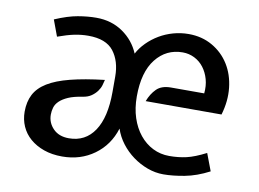

<svg xmlns="http://www.w3.org/2000/svg" viewBox="-63 -620 977 723"><g transform="rotate(10 425.0 -258.5)"><path d="M700 -317Q703 -346 696 -371Q689 -396 674.5 -415Q660 -434 639 -444.5Q618 -455 594 -455Q531 -455 491.5 -405Q452 -355 452 -262Q452 -217 464 -180.5Q476 -144 497.5 -117.5Q519 -91 548 -76.5Q577 -62 611 -62Q646 -62 676.5 -69Q707 -76 750 -98L775 -32Q727 -7 682 1.5Q637 10 601 10Q570 10 540 -1Q510 -12 484 -31Q458 -50 438.5 -75.5Q419 -101 409 -131Q389 -66 336.5 -28Q284 10 214 10Q175 10 144 -1Q113 -12 91 -31Q69 -50 57.5 -76Q46 -102 46 -132Q46 -170 60.5 -198Q75 -226 107.5 -246Q140 -266 193 -279.5Q246 -293 323 -302Q321 -293 317.5 -281Q314 -269 305.5 -257.5Q297 -246 284 -237Q271 -228 251 -225Q218 -220 197.5 -211Q177 -202 165 -190.5Q153 -179 149 -165.5Q145 -152 145 -138Q145 -107 167 -84.5Q189 -62 227 -62Q290 -62 324.5 -113.5Q359 -165 359 -262V-321Q359 -380 330 -417.5Q301 -455 233 -455Q206 -455 179.5 -449.5Q153 -444 117 -431L94 -493Q143 -514 180.5 -520.5Q218 -527 251 -527Q309 -527 352.5 -497Q396 -467 416 -419Q428 -442 448 -462Q468 -482 492.5 -496.5Q517 -511 545.5 -519Q574 -527 604 -527Q655 -527 695 -504Q735 -481 759 -442.5Q783 -404 788.5 -354Q794 -304 778 -250H488Q499 -279 518 -298Q537 -317 573 -317Z"/></g></svg>

Font: Expletus Sans
Style: Regular
Weight: 400
Designer: Jasper de Waard
Foundry: Designtown
Version: Version 7.028